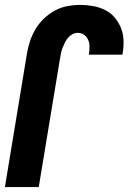

<svg xmlns="http://www.w3.org/2000/svg" viewBox="-20 -763 540 783"><path d="M138 0H0L90 -545Q94 -570 102.5 -595.5Q111 -621 125 -644.5Q139 -668 159.5 -687.5Q180 -707 204 -720Q228 -733 254.5 -738Q281 -743 307 -743Q333 -743 358.5 -738.5Q384 -734 407 -723Q430 -712 446 -693.5Q462 -675 472 -652Q482 -629 483.5 -603Q485 -577 481 -550L479 -540H342L343 -544Q345 -559 345 -573.5Q345 -588 339.5 -600.5Q334 -613 323 -621Q312 -629 297 -629Q286 -629 275.5 -623.5Q265 -618 257.5 -609Q250 -600 245 -590Q240 -580 235.5 -569Q231 -558 229 -547.5Q227 -537 225 -526Z"/></svg>

Font: Iosevka Heavy
Style: Italic
Weight: 900
Italic angle: -9°
Monospace: yes
Designer: Belleve Invis
Foundry: Belleve Invis
Version: Version 32.5.0; ttfautohint (v1.8.4)